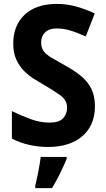

<svg xmlns="http://www.w3.org/2000/svg" viewBox="-20 -837 544 985"><path d="M467 -292Q467 -194 402.5 -138.5Q338 -83 226 -83Q179 -83 131 -93.5Q83 -104 41 -126V-267Q88 -244 137 -226Q186 -208 234 -208Q283 -208 303.5 -230Q324 -252 324 -285Q324 -323 289.5 -348Q255 -373 203 -403Q182 -415 155.5 -431.5Q129 -448 104.5 -472Q80 -496 64 -530.5Q48 -565 48 -613Q48 -707 107 -762Q166 -817 272 -817Q319 -817 365.5 -805Q412 -793 466 -768L420 -650Q373 -671 339 -681Q305 -691 270 -691Q232 -691 211.5 -671Q191 -651 191 -619Q191 -593 203.5 -575.5Q216 -558 242.5 -542Q269 -526 309 -504Q359 -477 394.5 -448Q430 -419 448.5 -381.5Q467 -344 467 -292ZM322 -22Q308 12 289 51Q270 90 247 128H161V115Q168 87 176.5 43.5Q185 0 189 -32H322Z"/></svg>

Font: Noto Sans Telugu UI SemiCondensed
Style: Bold
Weight: 700
Width: 4
Designer: Jelle Bosma - Monotype Design Team
Foundry: Monotype Imaging Inc.
Version: Version 2.005; ttfautohint (v1.8.4.7-5d5b)